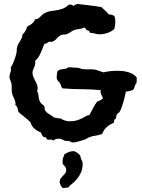

<svg xmlns="http://www.w3.org/2000/svg" viewBox="-20 -719 718 969"><path d="M669.9 -328.1V-314.9Q669.9 -309.1 669.2 -302.5Q668.5 -295.9 663.1 -293Q660.6 -285.6 658.4 -277.6Q656.2 -269.5 649.9 -264.2Q641.6 -261.7 632.8 -259.3Q624 -256.8 615.2 -256.8Q613.8 -248 610.4 -233.4Q606.9 -218.8 602.5 -203.4Q598.1 -188 593 -174.6Q587.9 -161.1 583 -153.8Q580.1 -149.9 576.2 -147.5Q572.3 -145 569.8 -141.1Q566.9 -135.7 566.4 -129.9Q565.9 -124 563 -118.2L557.1 -115.2Q555.7 -111.3 555.7 -107.2Q555.7 -103 554.2 -99.1Q534.2 -91.3 518.8 -77.9Q503.4 -64.5 496.1 -43.9Q481 -36.6 465.3 -34.9Q449.7 -33.2 434.1 -27.8Q427.2 -25.4 421.6 -21.7Q416 -18.1 409.2 -15.1Q404.8 -13.7 396.5 -11.2Q388.2 -8.8 379.2 -6.1Q370.1 -3.4 362.3 -1.7Q354.5 0 351.1 0Q342.8 0 340.6 -1.2Q338.4 -2.4 336.7 -3.9Q335 -5.4 330.3 -6.6Q325.7 -7.8 313 -7.8Q309.1 -7.8 305.7 -9.5Q302.2 -11.2 298.1 -13.4Q293.9 -15.6 288.3 -17.3Q282.7 -19 274.9 -19Q268.1 -19 261.5 -17.1Q254.9 -15.1 251 -8.8Q246.6 -14.2 239.3 -14.2Q231.9 -14.2 226.1 -14.2Q220.2 -14.2 218 -15.4Q215.8 -16.6 215.1 -18.1Q214.4 -19.5 214.1 -21.5Q213.9 -23.4 211.9 -24.9Q209 -26.9 206.5 -26.6Q204.1 -26.4 201.2 -27.3Q198.2 -28.3 194.6 -33.2Q190.9 -38.1 186 -50.8Q167.5 -57.6 153.3 -70.1Q139.2 -82.5 133.8 -102.1Q119.6 -116.2 103.8 -128.4Q87.9 -140.6 73.2 -153.8Q71.3 -163.1 68.4 -173.3Q65.4 -183.6 57.1 -189Q58.1 -191.4 58.1 -192.9Q58.1 -194.3 58.1 -196.8Q58.1 -203.6 55.9 -210Q53.7 -216.3 51 -222.4Q48.3 -228.5 45.4 -234.6Q42.5 -240.7 41 -247.1Q38.6 -259.3 39.1 -271.5Q39.6 -283.7 38.1 -295.9Q36.6 -304.2 32.2 -313.7Q27.8 -323.2 27.8 -331.1Q27.8 -337.4 29.5 -343.5Q31.2 -349.6 33.2 -355.5Q35.2 -361.3 35.6 -367.4Q36.1 -373.5 34.2 -379.9Q37.6 -382.8 42.5 -392.6Q47.4 -402.3 51.5 -413.6Q55.7 -424.8 58.8 -435.5Q62 -446.3 63 -451.2Q64.5 -458.5 64.5 -466.6Q64.5 -474.6 66.9 -482.9Q68.8 -490.7 73.2 -498.3Q77.6 -505.9 82.3 -513.2Q86.9 -520.5 90.1 -528.1Q93.3 -535.6 92.8 -543.9Q102.5 -552.2 108.4 -563.5Q114.3 -574.7 118.2 -585.9Q130.9 -591.3 141.4 -599.9Q151.9 -608.4 157.2 -622.1Q165 -621.6 170.9 -624.8Q176.8 -627.9 181.6 -632.8Q186.5 -637.7 191.4 -642.6Q196.3 -647.5 202.1 -650.9Q218.8 -660.2 233.9 -662.6Q249 -665 264.2 -667.2Q279.3 -669.4 294.9 -674.8Q310.5 -680.2 328.1 -695.8H334Q343.3 -695.8 350.1 -689Q354.5 -692.9 359.6 -694.8Q364.7 -696.8 370.1 -699.2Q400.9 -695.3 431.4 -691.9Q461.9 -688.5 492.2 -683.1Q501 -673.8 510.7 -665.8Q520.5 -657.7 527.8 -647Q535.6 -646 543.2 -644.3Q550.8 -642.6 557.1 -638.2Q560.1 -631.3 561 -624Q562 -616.7 562 -608.9Q562 -600.1 560.8 -591.1Q559.6 -582 557.1 -573.2Q542 -559.1 521.7 -552.5Q501.5 -545.9 481 -545.9Q473.6 -545.9 468.8 -547.1Q463.9 -548.3 459 -549.6Q454.1 -550.8 449.2 -552Q444.3 -553.2 437 -553.2Q432.6 -553.2 431.9 -557.4Q431.2 -561.5 428.2 -564Q425.8 -565.4 423.1 -565.4Q420.4 -565.4 418 -566.9Q414.1 -569.3 412.1 -574.2Q410.2 -579.1 404.8 -580.1Q393.1 -573.7 379.9 -572.8Q366.7 -571.8 354 -566.9Q344.2 -563 335.9 -556.9Q327.6 -550.8 317.9 -546.9Q310.5 -544.4 302 -544.7Q293.5 -544.9 286.1 -541Q278.3 -536.6 272.2 -530.3Q266.1 -523.9 260 -518.3Q253.9 -512.7 246.3 -509.5Q238.8 -506.3 228 -508.8Q224.6 -507.3 222.4 -505.4Q220.2 -503.4 217.8 -502Q215.3 -500.5 212.4 -499.5Q209.5 -498.5 205.1 -499Q199.7 -488.3 195.3 -476.1Q190.9 -463.9 185.5 -452.1Q180.2 -440.4 173.6 -429.9Q167 -419.4 157.2 -412.1Q158.2 -409.7 158.2 -407.2Q158.2 -404.8 158.2 -401.9Q158.2 -395 156 -388.9Q153.8 -382.8 151.1 -376.7Q148.4 -370.6 146.2 -364.5Q144 -358.4 144 -351.1Q144 -340.8 148.2 -331.3Q152.3 -321.8 157 -312.5Q161.6 -303.2 165.8 -293.7Q169.9 -284.2 169.9 -273.9Q169.9 -264.6 167 -256.8Q172.4 -252.4 173.1 -244.1Q173.8 -235.8 175.3 -225.8Q176.8 -215.8 182.1 -205.3Q187.5 -194.8 202.1 -186Q205.1 -180.2 205.1 -173.1Q205.1 -166 209 -160.2Q212.9 -153.8 218.5 -149.4Q224.1 -145 230.2 -141.4Q236.3 -137.7 242.4 -134Q248.5 -130.4 253.9 -125H255.9Q263.7 -125 269.3 -122.8Q274.9 -120.6 283.2 -122.1Q294.4 -115.2 306.4 -111.1Q318.4 -106.9 332 -106.9Q353.5 -106.9 368.4 -111.6Q383.3 -116.2 394.3 -122.1Q405.3 -127.9 413.8 -132.8Q422.4 -137.7 431.2 -138.2Q440.9 -155.3 449.5 -172.9Q458 -190.4 470.2 -206.1Q477.5 -209 485.4 -212.4Q493.2 -215.8 499 -222.2Q498 -228.5 495.8 -232.7Q493.7 -236.8 491.5 -241Q489.3 -245.1 488 -250.2Q486.8 -255.4 488.8 -264.2Q440.4 -268.6 392.3 -268.8Q344.2 -269 295.9 -272.9Q290.5 -276.9 288.3 -285.2Q286.1 -293.5 283.2 -298.8Q280.8 -302.2 278.3 -304.7Q275.9 -307.1 273.7 -309.6Q271.5 -312 269.5 -314.9Q267.6 -317.9 267.1 -321.8Q266.1 -323.7 266.1 -325.7Q266.1 -327.6 266.1 -330.1Q266.1 -337.4 267.3 -345Q268.6 -352.5 270 -359.9Q274.9 -364.3 280.3 -366.5Q285.6 -368.7 291.3 -369.6Q296.9 -370.6 303 -371.3Q309.1 -372.1 314.9 -373Q317.9 -374 321.8 -377Q325.7 -379.9 328.1 -379.9Q337.9 -379.9 348.1 -378.4Q358.4 -377 369.1 -377Q376.5 -377 384 -374Q391.6 -371.1 398.9 -370.1Q409.7 -368.7 419.4 -368.9Q429.2 -369.1 439.9 -369.1Q451.2 -369.1 458.7 -367.7Q466.3 -366.2 472.9 -364Q479.5 -361.8 486.1 -359.1Q492.7 -356.4 502 -354Q519 -357.9 536.9 -359.9Q554.7 -361.8 573.2 -361.8Q585.4 -361.8 599.1 -360.4Q612.8 -358.9 625.7 -355.2Q638.7 -351.6 650.1 -345Q661.6 -338.4 669.9 -328.1ZM397 109.9Q397 135.7 386 157.2Q375 178.7 356.9 196.8Q349.6 204.6 340.3 211.2Q331.1 217.8 325.2 227.1H322.3Q316.9 227.1 312.3 228.5Q307.6 230 302.2 230Q297.4 230 293 227.1Q289.1 221.2 285.2 214.4Q281.2 207.5 281.2 199.2Q281.2 188.5 286.4 181.4Q291.5 174.3 297.6 168.5Q303.7 162.6 308.8 156Q314 149.4 314 139.2Q314 131.8 312.3 127.9Q310.5 124 307.9 120.8Q305.2 117.7 302 114.7Q298.8 111.8 295.9 106.9V99.1Q294.9 86.9 298.6 77.6Q302.2 68.4 306.2 58.1Q318.4 51.8 327.9 47.9Q337.4 43.9 351.1 43.9Q354.5 43.9 359.4 46.1Q364.3 48.3 368.9 51.5Q373.5 54.7 377.4 58.3Q381.3 62 383.8 64.9Q385.7 67.9 386.7 74Q387.7 80.1 389.2 83Q391.1 87.9 392.6 90.3Q394 92.8 395 95Q396 97.2 396.5 100.3Q397 103.5 397 109.9Z"/></svg>

Font: Margarine
Style: Regular
Weight: 400
Designer: Astigmatic (AOETI)
Foundry: Astigmatic (AOETI)
Version: Version 1.000